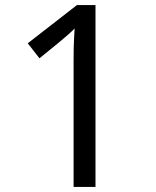

<svg xmlns="http://www.w3.org/2000/svg" viewBox="-20 -734 612 754"><path d="M355 0H269V-499Q269 -528 269.5 -548Q270 -568 271 -585.5Q272 -603 273 -622Q257 -606 244 -595Q231 -584 211 -567L135 -505L89 -564L282 -714H355Z"/></svg>

Font: Noto Sans Lao Looped
Style: Regular
Weight: 400
Designer: Mark Frömberg, Ben Mitchell
Foundry: The Fontpad Ltd
Version: Version 1.001